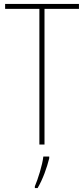

<svg xmlns="http://www.w3.org/2000/svg" viewBox="-20 -734 427 975"><path d="M206 0V-689H381V-714H6V-689H180V0ZM230 70V61H200C196 102 172 178 157 212V221H171C198 175 218 118 230 70Z"/></svg>

Font: Noto Sans Arabic UI Cn Th
Style: Regular
Weight: 100
Width: 3
Designer: Monotype Design Team, Nadine Chahine and Nizar Qandah
Foundry: Monotype Imaging Inc.
Version: Version 2.010